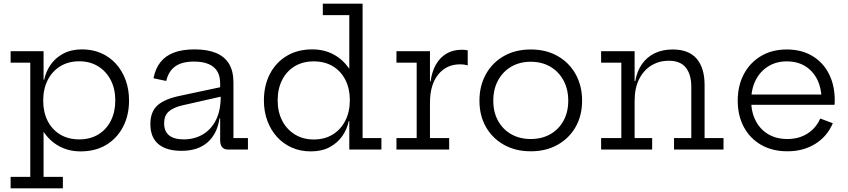

<svg xmlns="http://www.w3.org/2000/svg" viewBox="-20 -810 4592 1040"><path d="M37.5 210V148H144V-470.5H37.5V-532.5H216V-342L214 -285V-253.5L216 -208.5V148H320.5V210ZM417 10Q351 10 298.8 -19Q246.5 -48 212.5 -101.8Q178.5 -155.5 167.5 -230.5L214 -265Q214 -203.5 237.5 -156.2Q261 -109 305 -82Q349 -55 409.5 -55Q469 -55 513 -82Q557 -109 580.8 -156.8Q604.5 -204.5 604.5 -266Q604.5 -328.5 580 -376Q555.5 -423.5 511.5 -450.8Q467.5 -478 409.5 -478Q350 -478 306 -450.8Q262 -423.5 238 -375.5Q214 -327.5 214 -265L202.5 -378.5H219.5Q228.5 -422.5 254.5 -459.8Q280.5 -497 323.2 -519.8Q366 -542.5 425 -542.5Q481 -542.5 527.5 -522.2Q574 -502 607.8 -464.8Q641.5 -427.5 660.2 -377Q679 -326.5 679 -266Q679 -185.5 646.5 -123Q614 -60.5 555.2 -25.2Q496.5 10 417 10Z M1214.5 0Q1194 0 1183.2 -13Q1172.5 -26 1172.5 -49.5V-209.5L1179 -226L1175.5 -286.5L1172.5 -318V-358.5Q1172.5 -399.5 1155.8 -425.5Q1139 -451.5 1107.5 -464Q1076 -476.5 1031.5 -476.5Q965 -476.5 928.8 -450.2Q892.5 -424 880.5 -371.5L811.5 -386Q821.5 -438.5 849 -473.2Q876.5 -508 922.2 -525.2Q968 -542.5 1034 -542.5Q1103 -542.5 1149.8 -523.2Q1196.5 -504 1220.5 -464.5Q1244.5 -425 1244.5 -362.5V-62H1323V0ZM963.5 7Q880.5 7 837.5 -29.8Q794.5 -66.5 794.5 -138Q794.5 -204 832.5 -238.8Q870.5 -273.5 954.5 -291L1194 -342V-290.5L966.5 -239Q917.5 -227.5 893.2 -205.2Q869 -183 869 -142.5Q869 -98.5 896 -76.8Q923 -55 975 -55Q1032.5 -55 1078 -81.5Q1123.5 -108 1149.5 -159.5Q1175.5 -211 1175.5 -286.5L1194.5 -168.5H1169Q1156.5 -85 1104.2 -39Q1052 7 963.5 7Z M1872 0V-199L1875 -238V-301.5L1872 -371.5V-728H1728.5V-790H1944V-62H2046V0ZM1671.5 -542.5Q1737.5 -542.5 1789.8 -513.5Q1842 -484.5 1876 -430.8Q1910 -377 1921 -302L1875 -267.5Q1875 -329 1851.2 -376.5Q1827.5 -424 1783.5 -450.8Q1739.5 -477.5 1679 -477.5Q1619.5 -477.5 1575.5 -450.5Q1531.5 -423.5 1507.8 -376Q1484 -328.5 1484 -266Q1484 -204 1508.5 -156.5Q1533 -109 1577.2 -81.8Q1621.5 -54.5 1679 -54.5Q1739 -54.5 1782.8 -81.8Q1826.5 -109 1850.8 -157Q1875 -205 1875 -267.5L1886 -154H1869Q1860 -110 1834 -72.8Q1808 -35.5 1765.5 -12.8Q1723 10 1663.5 10Q1608 10 1561.5 -10.2Q1515 -30.5 1481 -67.8Q1447 -105 1428.2 -155.5Q1409.5 -206 1409.5 -266Q1409.5 -347 1442 -409.5Q1474.5 -472 1533.2 -507.2Q1592 -542.5 1671.5 -542.5Z M2309 -62H2413V0H2127.5V-62H2237V-470.5H2127.5V-532.5H2309ZM2513.5 -456Q2504.5 -458.5 2494.2 -460Q2484 -461.5 2472 -461.5Q2398 -461.5 2353.5 -406.2Q2309 -351 2309 -253L2292 -369.5H2312.5Q2319.5 -422.5 2341.5 -460.8Q2363.5 -499 2398.8 -519.8Q2434 -540.5 2481.5 -540.5Q2490.5 -540.5 2497.8 -539.8Q2505 -539 2513.5 -537.5Z M2855 9.5Q2772 9.5 2709.5 -25.8Q2647 -61 2612 -122.5Q2577 -184 2577 -264.5Q2577 -345.5 2612 -408.2Q2647 -471 2709.5 -506.5Q2772 -542 2855 -542Q2938 -542 3000.5 -506.5Q3063 -471 3098 -408.2Q3133 -345.5 3133 -264.5Q3133 -184 3098 -122.5Q3063 -61 3000.5 -25.8Q2938 9.5 2855 9.5ZM2855 -57Q2915 -57 2960.8 -83Q3006.5 -109 3032.2 -155.8Q3058 -202.5 3058 -264.5Q3058 -327 3032.2 -374.5Q3006.5 -422 2960.8 -448.8Q2915 -475.5 2855 -475.5Q2795 -475.5 2749.2 -448.8Q2703.5 -422 2677.8 -374.5Q2652 -327 2652 -264.5Q2652 -202.5 2677.8 -155.8Q2703.5 -109 2749.2 -83Q2795 -57 2855 -57Z M3417.5 -62H3512.5V0H3236V-62H3345.5V-470.5H3236V-532.5H3417.5ZM3724.5 -62V-340.5Q3724.5 -406 3695 -443.5Q3665.5 -481 3602 -481Q3550.5 -481 3508.5 -455.5Q3466.5 -430 3442 -381.5Q3417.5 -333 3417.5 -264L3401 -370.5H3421Q3430.5 -425 3457.5 -463.2Q3484.5 -501.5 3526.8 -521.8Q3569 -542 3624 -542Q3711 -542 3753.8 -491.8Q3796.5 -441.5 3796.5 -350V-62H3899V0H3631V-62Z M4245.5 9.5Q4163 9.5 4102.5 -25.5Q4042 -60.5 4009 -122.2Q3976 -184 3976 -264.5Q3976 -346 4009.2 -408.5Q4042.5 -471 4102.2 -506.5Q4162 -542 4241.5 -542Q4321.5 -542 4380 -507Q4438.5 -472 4470 -410Q4501.5 -348 4501.5 -267Q4501.5 -257.5 4501.2 -252Q4501 -246.5 4500 -242.5H4429Q4429.5 -248.5 4429.8 -255.8Q4430 -263 4430 -272.5Q4430 -332 4407.2 -378.2Q4384.5 -424.5 4342.5 -451Q4300.5 -477.5 4241.5 -477.5Q4184 -477.5 4140.5 -450.2Q4097 -423 4073 -375.2Q4049 -327.5 4049 -264.5Q4049 -203.5 4072.8 -156.8Q4096.5 -110 4140.5 -83.5Q4184.5 -57 4245 -57Q4308 -57 4354.2 -86.8Q4400.5 -116.5 4423 -168L4491 -142.5Q4461.5 -72 4396.8 -31.2Q4332 9.5 4245.5 9.5ZM4021.5 -242.5V-298H4478.5L4499.5 -242.5Z"/></svg>

Font: Hepta Slab
Style: Regular
Weight: 400
Designer: Michael LaGattuta
Foundry: Michael LaGattuta
Version: Version 1.100